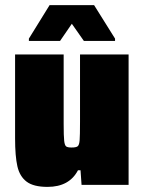

<svg xmlns="http://www.w3.org/2000/svg" viewBox="-20 -723 563 751"><path d="M39 -182V-510H229V-239Q229 -190 231 -172.5Q233 -155 238.5 -150.5Q244 -146 260 -146Q278 -146 284 -151Q290 -156 291.5 -174.5Q293 -193 293 -247V-510H483V0H299L295 -57H285Q251 8 166 8Q111 8 84 -12.5Q57 -33 48 -72.5Q39 -112 39 -182ZM93 -563V-572L174 -703H348L430 -572V-563H308L261 -630L215 -563Z"/></svg>

Font: Saira Semi Condensed Black
Style: Regular
Weight: 900
Width: 4
Designer: Hector Gatti with collaboration of the Omnibus-Type team
Foundry: Omnibus-Type
Version: Version 1.001; ttfautohint (v1.8)